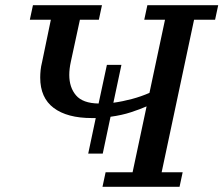

<svg xmlns="http://www.w3.org/2000/svg" viewBox="-20 -720 861 740"><path d="M603 -56 728 -644H809L821 -700H548L536 -644H616L556 -362C534.7 -352.7 512.2 -344.8 488.5 -338.5C464.8 -332.2 441 -327.3 417 -324L448 -470H392L360 -321C319.3 -321.7 290.3 -332.2 273 -352.5C255.7 -372.8 247 -399 247 -431C247 -447 249 -464 253 -482L288 -644H361L373 -700H107L95 -644H176L142 -480C139.3 -469.3 137.5 -459.2 136.5 -449.5C135.5 -439.8 135 -430.3 135 -421C135 -369 152.3 -330 187 -304C221.7 -278 270.7 -265 334 -265H349L320 -128H376L406 -270C435.3 -274 461.7 -279.8 485 -287.5C508.3 -295.2 528.3 -302.7 545 -310L491 -56H387L375 0H672L684 -56Z"/></svg>

Font: PT Serif Caption
Style: Italic
Weight: 400
Italic angle: -12°
Designer: A.Korolkova, O.Umpeleva, V.Yefimov
Foundry: ParaType Ltd
Version: Version 1.000W OFL